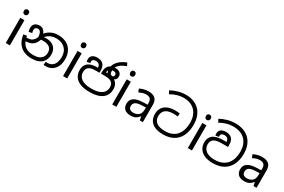

<svg xmlns="http://www.w3.org/2000/svg" viewBox="130 -2184 5251 3544"><g transform="rotate(30 2755.5 -412.5)"><path d="M173 -536V0H85V-536ZM130 -737Q150 -737 165.5 -723.5Q181 -710 181 -681Q181 -653 165.5 -639Q150 -625 130 -625Q108 -625 93 -639Q78 -653 78 -681Q78 -710 93 -723.5Q108 -737 130 -737Z M634 11Q549 11 476.5 -19Q404 -49 354 -117Q304 -185 286 -300L356 -312Q372 -224 406.5 -168.5Q441 -113 497.5 -86.5Q554 -60 636 -60Q705 -60 752 -80.5Q799 -101 823.5 -139.5Q848 -178 848 -231Q848 -285 824.5 -317.5Q801 -350 760 -365Q719 -380 668 -380Q634 -380 608 -377.5Q582 -375 556 -368L561 -420Q580 -429 610 -438.5Q640 -448 686 -448Q760 -448 812.5 -423Q865 -398 893 -349Q921 -300 921 -229Q921 -185 906.5 -142Q892 -99 859.5 -64.5Q827 -30 771.5 -9.5Q716 11 634 11ZM939 3Q926 3 915.5 2.5Q905 2 892 1L896 -68Q902 -67 913.5 -66.5Q925 -66 930 -66Q995 -66 1034.5 -96Q1074 -126 1092 -176.5Q1110 -227 1110 -288Q1110 -370 1077 -426.5Q1044 -483 985.5 -512Q927 -541 850 -541Q792 -541 747.5 -523.5Q703 -506 670 -476.5Q637 -447 613 -410L621 -392Q599 -317 561.5 -277.5Q524 -238 475.5 -224Q427 -210 371 -210Q361 -210 345.5 -212.5Q330 -215 318 -221L319 -286Q333 -282 351.5 -280Q370 -278 382 -278Q419 -278 453.5 -289Q488 -300 517 -335Q546 -370 565 -443L575 -467Q600 -504 638.5 -537Q677 -570 730.5 -591Q784 -612 852 -612Q960 -612 1034 -571Q1108 -530 1146.5 -457.5Q1185 -385 1185 -289Q1185 -193 1152 -128Q1119 -63 1063.5 -30Q1008 3 939 3ZM468 -592Q517 -592 546.5 -568.5Q576 -545 590.5 -509Q605 -473 608 -434L553 -398Q549 -432 540.5 -461Q532 -490 515 -508Q498 -526 469 -526Q441 -526 423.5 -510Q406 -494 406 -459Q406 -443 409.5 -429.5Q413 -416 417 -403L347 -389Q341 -409 337.5 -429.5Q334 -450 334 -467Q334 -508 350.5 -535.5Q367 -563 397.5 -577.5Q428 -592 468 -592Z M1394 -536V0H1306V-536ZM1351 -737Q1371 -737 1386.5 -723.5Q1402 -710 1402 -681Q1402 -653 1386.5 -639Q1371 -625 1351 -625Q1329 -625 1314 -639Q1299 -653 1299 -681Q1299 -710 1314 -723.5Q1329 -737 1351 -737Z M1873 11Q1753 11 1673.5 -21Q1594 -53 1554.5 -112Q1515 -171 1515 -251Q1515 -317 1543 -362.5Q1571 -408 1628 -431.5Q1685 -455 1771 -455H1794L1787 -452Q1786 -501 1759.5 -523.5Q1733 -546 1694 -546Q1657 -546 1637.5 -531Q1618 -516 1618 -487Q1618 -482 1619.5 -472.5Q1621 -463 1622 -458L1552 -446Q1548 -458 1546.5 -470.5Q1545 -483 1545 -496Q1545 -553 1583.5 -582.5Q1622 -612 1689 -612Q1743 -612 1781 -591.5Q1819 -571 1838.5 -530.5Q1858 -490 1858 -430V-389H1794Q1726 -389 1688 -380Q1650 -371 1627 -351Q1608 -335 1598 -309.5Q1588 -284 1588 -249Q1588 -196 1617 -153Q1646 -110 1709 -85Q1772 -60 1874 -60Q1975 -60 2038 -85Q2101 -110 2130.5 -152.5Q2160 -195 2160 -249Q2160 -284 2150 -309.5Q2140 -335 2121 -351Q2098 -371 2060 -380Q2022 -389 1954 -389H1890V-430Q1890 -477 1903.5 -512Q1917 -547 1943 -570.5Q1969 -594 2004 -604L2026 -605Q2035 -607 2046.5 -609.5Q2058 -612 2074 -612Q2132 -612 2167.5 -583.5Q2203 -555 2203 -505Q2203 -467 2187.5 -446Q2172 -425 2145.5 -417Q2119 -409 2086 -409Q2042 -409 2017 -427Q1992 -445 1982 -475.5Q1972 -506 1972 -541V-543Q1972 -605 2004.5 -657Q2037 -709 2090.5 -748Q2144 -787 2208 -810L2238 -747Q2198 -734 2160 -714Q2122 -694 2092.5 -666Q2063 -638 2048 -601L2045 -586Q2041 -573 2039.5 -557Q2038 -541 2038 -520Q2038 -485 2052 -469.5Q2066 -454 2091 -454Q2106 -454 2118 -463Q2130 -472 2130 -498Q2130 -517 2114.5 -532.5Q2099 -548 2064 -548Q2034 -548 2010 -537Q1986 -526 1972.5 -505Q1959 -484 1958 -452L1952 -455H1983Q2067 -455 2122.5 -431Q2178 -407 2205.5 -361.5Q2233 -316 2233 -251Q2233 -170 2193.5 -111Q2154 -52 2074.5 -20.5Q1995 11 1873 11Z M2442 -536V0H2354V-536ZM2399 -737Q2419 -737 2434.5 -723.5Q2450 -710 2450 -681Q2450 -653 2434.5 -639Q2419 -625 2399 -625Q2377 -625 2362 -639Q2347 -653 2347 -681Q2347 -710 2362 -723.5Q2377 -737 2399 -737Z M2815 -545Q2913 -545 2960 -502Q3007 -459 3007 -365V0H2943L2926 -76H2922Q2899 -47 2874.5 -27.5Q2850 -8 2818.5 1Q2787 10 2742 10Q2694 10 2655.5 -7Q2617 -24 2595 -59.5Q2573 -95 2573 -149Q2573 -229 2636 -272.5Q2699 -316 2830 -320L2921 -323V-355Q2921 -422 2892 -448Q2863 -474 2810 -474Q2768 -474 2730 -461.5Q2692 -449 2659 -433L2632 -499Q2667 -518 2715 -531.5Q2763 -545 2815 -545ZM2841 -259Q2741 -255 2702.5 -227Q2664 -199 2664 -148Q2664 -103 2691.5 -82Q2719 -61 2762 -61Q2830 -61 2875 -98.5Q2920 -136 2920 -214V-262Z M3439 11Q3332 11 3262 -20.5Q3192 -52 3158 -108Q3124 -164 3124 -238Q3124 -306 3147 -353.5Q3170 -401 3210 -430Q3250 -459 3302 -472.5Q3354 -486 3411 -486Q3443 -486 3471 -484Q3499 -482 3518 -479L3511 -411Q3488 -415 3467.5 -416.5Q3447 -418 3412 -418Q3353 -418 3304 -400.5Q3255 -383 3226 -343.5Q3197 -304 3197 -238Q3197 -186 3221.5 -146Q3246 -106 3299.5 -83Q3353 -60 3439 -60Q3534 -60 3598 -91.5Q3662 -123 3699.5 -175.5Q3737 -228 3753 -291.5Q3769 -355 3769 -418Q3769 -519 3740 -586Q3711 -653 3663.5 -692.5Q3616 -732 3560 -749Q3504 -766 3450 -766Q3368 -766 3298 -744.5Q3228 -723 3166 -686L3133 -751Q3199 -788 3280 -812Q3361 -836 3455 -836Q3530 -836 3599.5 -812.5Q3669 -789 3724.5 -739Q3780 -689 3812 -609.5Q3844 -530 3844 -418Q3844 -330 3821 -252.5Q3798 -175 3749 -115.5Q3700 -56 3623 -22.5Q3546 11 3439 11Z M4053 -536V0H3965V-536ZM4010 -737Q4030 -737 4045.5 -723.5Q4061 -710 4061 -681Q4061 -653 4045.5 -639Q4030 -625 4010 -625Q3988 -625 3973 -639Q3958 -653 3958 -681Q3958 -710 3973 -723.5Q3988 -737 4010 -737Z M4496 11Q4395 11 4322.5 -20.5Q4250 -52 4212 -110.5Q4174 -169 4174 -248Q4174 -292 4189.5 -330.5Q4205 -369 4237 -396Q4271 -425 4327 -440Q4383 -455 4471 -455H4527Q4525 -502 4499 -524Q4473 -546 4434 -546Q4397 -546 4377.5 -531Q4358 -516 4358 -487Q4358 -482 4358.5 -476.5Q4359 -471 4360 -466L4289 -455Q4288 -463 4286.5 -473Q4285 -483 4285 -496Q4285 -553 4323.5 -582.5Q4362 -612 4429 -612Q4483 -612 4521 -591.5Q4559 -571 4578.5 -530.5Q4598 -490 4598 -430V-389H4468Q4420 -389 4386 -384Q4352 -379 4329 -370Q4306 -361 4289 -347Q4266 -328 4256.5 -302.5Q4247 -277 4247 -246Q4247 -188 4277 -146Q4307 -104 4362.5 -82Q4418 -60 4496 -60Q4595 -60 4661.5 -91.5Q4728 -123 4767 -175.5Q4806 -228 4822.5 -291Q4839 -354 4839 -418Q4839 -519 4809 -586Q4779 -653 4730 -692.5Q4681 -732 4623 -749Q4565 -766 4509 -766Q4419 -766 4348.5 -744Q4278 -722 4216 -686L4183 -751Q4251 -789 4333 -812.5Q4415 -836 4510 -836Q4589 -836 4661.5 -812.5Q4734 -789 4791 -739Q4848 -689 4881 -609.5Q4914 -530 4914 -418Q4914 -330 4890 -252.5Q4866 -175 4816 -115.5Q4766 -56 4686.5 -22.5Q4607 11 4496 11Z M5238 -545Q5336 -545 5383 -502Q5430 -459 5430 -365V0H5366L5349 -76H5345Q5322 -47 5297.5 -27.5Q5273 -8 5241.5 1Q5210 10 5165 10Q5117 10 5078.5 -7Q5040 -24 5018 -59.5Q4996 -95 4996 -149Q4996 -229 5059 -272.5Q5122 -316 5253 -320L5344 -323V-355Q5344 -422 5315 -448Q5286 -474 5233 -474Q5191 -474 5153 -461.5Q5115 -449 5082 -433L5055 -499Q5090 -518 5138 -531.5Q5186 -545 5238 -545ZM5264 -259Q5164 -255 5125.5 -227Q5087 -199 5087 -148Q5087 -103 5114.5 -82Q5142 -61 5185 -61Q5253 -61 5298 -98.5Q5343 -136 5343 -214V-262Z"/></g></svg>

Font: lsinhala15
Style: Book
Weight: 400
Designer: Jelle Bosma - Monotype Design Team
Foundry: Monotype Imaging Inc.
Version: Version 2.003